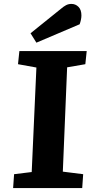

<svg xmlns="http://www.w3.org/2000/svg" viewBox="-20 -961 479 981"><path d="M166 -616 72 -633 79 -700H423L416 -633L323 -617L301 -84L405 -71L400 0H47L52 -71L142 -82ZM290 -915Q305 -928 317.5 -934.5Q330 -941 345 -941Q366 -941 381 -926Q396 -911 396 -882Q396 -872 393.5 -860Q391 -848 387 -837L166 -743L136 -791Z"/></svg>

Font: Literata 7pt
Style: Bold Italic
Weight: 700
Italic angle: -2°
Designer: Latin by Veronika Burian and Jose Scaglione. Greek by Irene Vlachou. Cyrillic by Vera Evstafieva
Foundry: TypeTogether
Version: Version 3.002